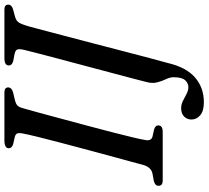

<svg xmlns="http://www.w3.org/2000/svg" viewBox="-56 -684 922 849"><g transform="rotate(-90 404.5 -259.0)"><path d="M211 -80.5Q203.5 -49 228.5 -44.5L255.5 -38.5Q275 -33.5 275 -19.5Q275 0 245.5 0H33Q18.5 0 13.2 -5Q8 -10 8 -18Q7 -34 30.5 -39.5L60.5 -45Q88 -50 99 -82Q105 -104.5 116.2 -145.8Q127.5 -187 141.8 -239.5Q156 -292 171 -348.2Q186 -404.5 200 -457.5Q214 -510.5 224.5 -553.2Q235 -596 239.5 -620.5Q242.5 -635.5 239.2 -643.5Q236 -651.5 222 -654.5L193.5 -661Q174 -666.5 174 -680.5Q174 -700 208.5 -700H418.5Q433 -700 438 -695.5Q443 -691 443 -683.5Q443 -667.5 418.5 -661L386.5 -653.5Q372 -650 364.2 -643.5Q356.5 -637 352 -621.5Q344.5 -596 332.2 -550.8Q320 -505.5 305 -450Q290 -394.5 274.5 -336.5Q259 -278.5 245.5 -226.2Q232 -174 222.8 -135.2Q213.5 -96.5 211 -80.5ZM717 -605.5Q713 -594 701.8 -551Q690.5 -508 674 -445.5Q657.5 -383 639.2 -312.8Q621 -242.5 603.5 -175.5Q586 -108.5 572.2 -56Q558.5 -3.5 551 22Q532 104 486.8 143Q441.5 182 377.5 182Q339 182 320 166Q301 150 301 127Q301 108 314 94.8Q327 81.5 351 81.5Q367.5 81.5 383.5 89.5Q399.5 97.5 414.5 105.5Q429.5 113.5 443.5 113.5Q462 113.5 475 99Q488 84.5 488 48Q488 32.5 479.5 14.8Q471 -3 465.2 -24.8Q459.5 -46.5 467.5 -74.5Q470 -84.5 480.2 -123.8Q490.5 -163 505.5 -219.5Q520.5 -276 537.2 -338.8Q554 -401.5 569.2 -459Q584.5 -516.5 595.2 -558.2Q606 -600 609 -613Q614 -635 610.5 -643.2Q607 -651.5 591 -655L559.5 -661Q540 -666.5 540 -680Q540 -700 571.5 -700H784.5Q799 -700 804 -695.5Q809 -691 809 -683Q809 -667.5 787 -661.5L757.5 -653.5Q741 -649 733.2 -640.5Q725.5 -632 717 -605.5Z"/></g></svg>

Font: Fraunces 9pt
Style: Italic
Weight: 400
Italic angle: -16°
Version: Version 1.000;[b76b70a41]